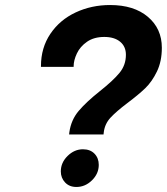

<svg xmlns="http://www.w3.org/2000/svg" viewBox="-20 -734 664 764"><path d="M256 -208Q263 -257 293 -292.5Q323 -328 377 -371Q430 -413 455.5 -444Q481 -475 481 -516Q481 -549 458 -568Q435 -587 395 -587Q354 -587 326.5 -568Q299 -549 286 -521.5Q273 -494 273 -470V-468H143V-471Q143 -544 180.5 -599.5Q218 -655 281 -684.5Q344 -714 418 -714Q513 -714 568.5 -667Q624 -620 624 -544Q624 -490 604.5 -449.5Q585 -409 558 -383Q531 -357 487 -324Q442 -290 419.5 -265.5Q397 -241 393 -208L392 -199H255ZM222 -52Q222 -87 249 -113.5Q276 -140 310 -140Q339 -140 356 -122.5Q373 -105 373 -78Q373 -43 346 -16.5Q319 10 284 10Q256 10 239 -8Q222 -26 222 -52Z"/></svg>

Font: Be Vietnam
Style: Bold Italic
Weight: 700
Italic angle: -9.66701°
Designer: Gabriel Lam
Foundry: TypeRant
Version: Version 3.000